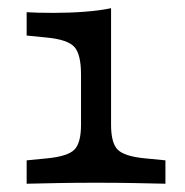

<svg xmlns="http://www.w3.org/2000/svg" viewBox="-20 -444 447 464"><path d="M175.8 -206.5V-263.7Q175.8 -312.9 159.7 -330.6Q143.5 -348.4 93.5 -353.2L44.4 -358.1V-414.5Q55.6 -413.7 72.6 -413.3Q89.5 -412.9 109.7 -412.9Q148.4 -412.9 185.1 -415.7Q221.8 -418.5 248.4 -424.2V-414.5V-206.5ZM212.1 -2.4Q158.9 -2.4 120.2 -1.6Q81.5 -0.8 44.4 0V-56.5L93.5 -61.3Q143.5 -66.1 159.7 -82.3Q175.8 -98.4 175.8 -142.7V-206.5H248.4V-142.7Q248.4 -98.4 264.5 -82.3Q280.6 -66.1 330.6 -61.3L379.8 -56.5V0Q342.7 -0.8 304 -1.6Q265.3 -2.4 212.1 -2.4Z"/></svg>

Font: Playfair 5pt SemiExpanded Light
Style: Regular
Weight: 300
Width: 6
Designer: Claus Eggers Sørensen
Foundry: Claus Eggers Sørensen
Version: Version 2.203